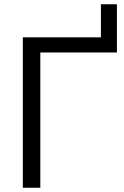

<svg xmlns="http://www.w3.org/2000/svg" viewBox="-20 -880 582 900"><path d="M87 0V-705H453V-860H528V-634H169V0Z"/></svg>

Font: Nunito Sans
Style: Regular
Weight: 400
Designer: Vernon Adams
Foundry: Vernon Adams
Version: Version 3.101; ttfautohint (v1.8.4.7-5d5b);gftools[0.9.27]